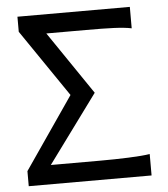

<svg xmlns="http://www.w3.org/2000/svg" viewBox="-52 -760 704 806"><g transform="rotate(-5 300.5 -356.5)"><path d="M346.7 -366.7 166 -632.3H332C428.2 -632.3 485.8 -630.9 524.9 -622.6V-712.9H51.3V-649.4L244.6 -366.2L36.6 -63.5V0H554.2V-90.3C515.1 -83.5 424.3 -80.6 341.8 -80.6H136.7Z"/></g></svg>

Font: Andika
Style: Regular
Weight: 400
Designer: Victor Gaultney, Annie Olsen, Julie Remington, Don Collingsworth, Eric Hays
Foundry: SIL International
Version: Version 1.000